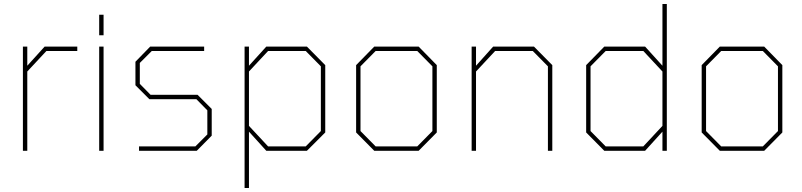

<svg xmlns="http://www.w3.org/2000/svg" viewBox="-20 -757 4028 964"><path d="M95 0V-523H117V-427L204 -523H368V-501H213L117 -398V0Z M478 -580V-683H500V-580ZM478 0V-523H500V0Z M678 0V-22H961L1021 -82V-203L966 -259H730L660 -329V-447L734 -523H1005V-501H742L682 -441V-336L736 -281H972L1043 -210V-76L968 0Z M1208 187V-523H1230V-427L1317 -523H1521L1613 -430V-92L1521 0H1317L1230 -96V187ZM1326 -22H1515L1591 -99V-424L1515 -501H1326L1230 -398V-125Z M1859 0 1768 -92V-430L1859 -523H2082L2173 -430V-92L2082 0ZM1866 -22H2075L2151 -99V-424L2075 -501H1866L1790 -424V-99Z M2348 0V-523H2370V-427L2456 -523H2661L2753 -430V0H2731V-424L2655 -501H2466L2370 -398V0Z M3014 0 2923 -92V-430L3014 -523H3219L3306 -427V-737H3328V0H3306V-96L3219 0ZM3021 -22H3210L3306 -125V-398L3210 -501H3021L2945 -424V-99Z M3594 0 3503 -92V-430L3594 -523H3817L3908 -430V-92L3817 0ZM3601 -22H3810L3886 -99V-424L3810 -501H3601L3525 -424V-99Z"/></svg>

Font: Tomorrow Thin
Style: Regular
Weight: 250
Designer: Tony de Marco, Monica Rizzolli
Foundry: Just in Type
Version: Version 2.002